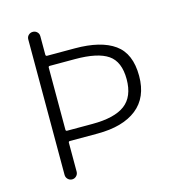

<svg xmlns="http://www.w3.org/2000/svg" viewBox="-108 -822 845 916"><g transform="rotate(-15 314.5 -364.5)"><path d="M106.4 -30.3V-699.2Q106.4 -711.9 115.2 -720.2Q124 -728.5 136.2 -728.5Q148.4 -728.5 157.2 -720.2Q166 -711.9 166 -699.2V-608.4Q166 -600.6 172.9 -600.6H309.6Q438.5 -600.6 505.4 -552.7Q572.3 -504.9 572.3 -394.5Q572.3 -288.1 503.4 -233.9Q434.6 -179.7 309.6 -179.7H172.9Q166 -179.7 166 -172.9V-30.3Q166 -17.6 157.2 -8.8Q148.4 0 136.2 0Q124 0 115.2 -8.8Q106.4 -17.6 106.4 -30.3ZM166 -237.3Q166 -230.5 172.9 -230.5H297.9Q407.2 -230.5 459 -269.5Q510.7 -308.6 510.7 -394.5Q510.7 -481.4 460 -516.1Q409.2 -550.8 297.9 -550.8H172.9Q166 -550.8 166 -543.9Z"/></g></svg>

Font: Gen Jyuu Gothic P Light
Style: Regular
Weight: 200
Designer: [Source Han Sans]
Ryoko NISHIZUKA  (kana & ideographs); Paul D. Hunt (Latin, Greek & Cyrillic); Wenlong ZHANG  (bopomofo
Version: Version 1.002.20150607